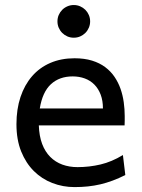

<svg xmlns="http://www.w3.org/2000/svg" viewBox="-20 -743 575 775"><path d="M280.8 -507.8Q320.8 -507.8 351.6 -498.3Q382.3 -488.8 404.8 -471.9Q427.2 -455.1 442.4 -432.6Q457.5 -410.2 466.6 -384.3Q475.6 -358.4 479.5 -330.3Q483.4 -302.2 483.4 -274.9V-255.9Q483.4 -243.7 482.9 -236.8H136.7Q138.2 -193.8 150.1 -162.1Q162.1 -130.4 182.9 -109.6Q203.6 -88.9 231.7 -78.6Q259.8 -68.4 293 -68.4Q340.3 -68.4 385.7 -79.1Q431.2 -89.8 476.1 -117.2L485.8 -36.6Q460 -23.4 435.1 -14.2Q410.2 -4.9 385.3 1Q360.4 6.8 334.7 9.5Q309.1 12.2 280.8 12.2Q233.9 12.2 191.4 -4.2Q148.9 -20.5 116.7 -52.5Q84.5 -84.5 65.4 -131.8Q46.4 -179.2 46.4 -241.7Q46.4 -302.2 62.7 -351.3Q79.1 -400.4 109.4 -435.3Q139.6 -470.2 183.1 -489Q226.6 -507.8 280.8 -507.8ZM273.4 -434.6Q219.7 -434.6 185.5 -403.1Q151.4 -371.6 140.6 -305.2H395.5Q395.5 -336.4 386.5 -360.6Q377.4 -384.8 361.1 -401.4Q344.7 -418 322.3 -426.3Q299.8 -434.6 273.4 -434.6ZM211.9 -656.7Q211.9 -670.4 217 -682.4Q222.2 -694.3 231.2 -703.4Q240.2 -712.4 252.2 -717.5Q264.2 -722.7 277.8 -722.7Q291.5 -722.7 303.5 -717.5Q315.4 -712.4 324.5 -703.4Q333.5 -694.3 338.6 -682.4Q343.8 -670.4 343.8 -656.7Q343.8 -643.1 338.6 -631.1Q333.5 -619.1 324.5 -610.1Q315.4 -601.1 303.5 -595.9Q291.5 -590.8 277.8 -590.8Q264.2 -590.8 252.2 -595.9Q240.2 -601.1 231.2 -610.1Q222.2 -619.1 217 -631.1Q211.9 -643.1 211.9 -656.7Z"/></svg>

Font: Andika Basic
Style: Regular
Weight: 400
Designer: Annie Olsen & Victor Gaultney
Foundry: SIL International
Version: Version 1.000